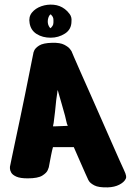

<svg xmlns="http://www.w3.org/2000/svg" viewBox="-20 -771 585 830"><path d="M289 -679Q289 -644 261 -626Q233 -608 199 -608Q164 -608 138.5 -624Q113 -640 108 -671Q103 -698 118 -716.5Q133 -735 158.5 -744Q184 -753 211.5 -750.5Q239 -748 260 -732Q271 -724 281 -710.5Q291 -697 289 -679ZM211 -674V-685Q211 -692 208.5 -697Q206 -702 202 -706Q201 -707 200.5 -708Q200 -709 199 -709Q198 -708 195 -706Q187 -695 186.5 -679.5Q186 -664 195 -652Q197 -650 199 -649Q203 -653 207 -659Q211 -665 211 -674ZM124 -540Q123 -540 127.5 -551.5Q132 -563 149 -574Q166 -585 205 -586Q240 -587 258 -577.5Q276 -568 282.5 -559Q289 -550 289 -550Q289 -550 300 -524Q311 -498 330 -455.5Q349 -413 372 -361Q395 -309 418.5 -255.5Q442 -202 462.5 -155.5Q483 -109 497 -77.5Q511 -46 515 -38Q524 -19 525 -11Q526 -3 524.5 -0.5Q523 2 523 3Q516 17 495.5 27.5Q475 38 446 39Q406 40 388 30.5Q370 21 364.5 11.5Q359 2 360 3Q360 3 349.5 -20Q339 -43 325 -75.5Q311 -108 299 -135Q299 -135 285.5 -135Q272 -135 254 -135Q236 -135 222.5 -135Q209 -135 209 -135Q205 -121 201 -100.5Q197 -80 194 -64Q191 -48 191 -48Q191 -48 186.5 -36Q182 -24 163 -12Q144 0 100 0Q67 0 50.5 -7.5Q34 -15 28.5 -25Q23 -35 23 -42.5Q23 -50 23 -50Q25 -60 31.5 -91.5Q38 -123 47.5 -167.5Q57 -212 67.5 -262Q78 -312 88 -361Q98 -410 106 -450.5Q114 -491 119 -515.5Q124 -540 124 -540ZM229 -382Q228 -378 227 -366L223 -338Q221 -315 218 -289Q215 -263 212 -240Q210 -228 209 -225H222Q234 -225 248 -226Q262 -227 273 -227Q269 -235 266.5 -247.5Q264 -260 261 -271Q255 -294 247.5 -319Q240 -344 234 -366Q231 -378 229 -382Z"/></svg>

Font: Nerko One
Style: Regular
Weight: 400
Designer: Nermin Kahrimanovic
Foundry: Nermin Kahrimanovic
Version: Version 1.101